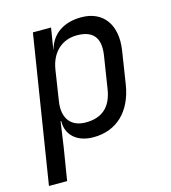

<svg xmlns="http://www.w3.org/2000/svg" viewBox="-110 -650 820 919"><g transform="rotate(-15 300.0 -190.0)"><path d="M19 180H109L135 20L153 -105H156C154 -36 205 10 286 10C401 10 480 -65 500 -195L525 -356C544 -480 485 -560 377 -560C289 -560 229 -518 209 -445H208L225 -550H135ZM269 -68C195 -68 157 -117 170 -200L193 -350C206 -433 260 -482 334 -482C410 -482 449 -445 435 -355L410 -195C396 -105 345 -68 269 -68Z"/></g></svg>

Font: JetBrains Mono
Style: Italic
Weight: 400
Italic angle: -9°
Monospace: yes
Designer: Philipp Nurullin, Konstantin Bulenkov
Foundry: JetBrains
Version: Version 2.305